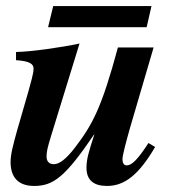

<svg xmlns="http://www.w3.org/2000/svg" viewBox="-20 -606 596 635"><path d="M471 -133C436 -79 416 -59 399 -59C388 -59 385 -70 385 -80C385 -92 397 -137 410 -183L488 -449H370C316 -249 286 -194 228 -118C198 -79 176 -63 158 -63C144 -63 134 -71 134 -88C134 -103 136 -115 150 -160L243 -462C182 -449 84 -435 33 -434V-407C79 -404 91 -394 91 -379C91 -363 82 -333 74 -304L37 -176C23 -126 15 -95 15 -70C15 -17 43 9 93 9C158 9 197 -23 291 -161H292C274 -106 266 -80 266 -51C266 -10 290 9 334 9C394 9 441 -31 493 -120ZM481 -586H156L139 -516H465Z"/></svg>

Font: XITS
Style: Bold Italic
Weight: 700
Italic angle: -16.33°
Designer: MicroPress Inc., with final additions and corrections provided by Coen Hoffman, Elsevier (retired)
Version: Version 1.105